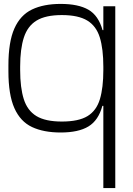

<svg xmlns="http://www.w3.org/2000/svg" viewBox="-20 -666 678 981"><path d="M508 295V-125H503Q483 -51 432 -20Q381 11 290 11Q203 11 143.5 -17Q84 -45 53.5 -113.5Q23 -182 23 -302V-332Q23 -452 53.5 -520.5Q84 -589 143.5 -617.5Q203 -646 290 -646Q380 -646 431.5 -616.5Q483 -587 504 -512H508V-634H569V295ZM296 -45Q382 -45 427.5 -73Q473 -101 490.5 -159.5Q508 -218 508 -308V-325Q508 -416 490 -474.5Q472 -533 426 -561Q380 -589 296 -589Q213 -589 167 -561Q121 -533 102 -474.5Q83 -416 83 -326V-308Q83 -218 101.5 -159.5Q120 -101 166 -73Q212 -45 296 -45Z"/></svg>

Font: Matangi
Style: Regular
Weight: 400
Designer: Prashant Pant
Foundry: The Graphic Ant
Version: Version 3.002